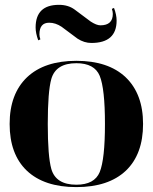

<svg xmlns="http://www.w3.org/2000/svg" viewBox="-20 -762 626 787"><path d="M286.1 -722.7Q286.1 -722.7 351.6 -673.8Q375.5 -658.2 391.6 -658.2Q442.4 -658.2 442.4 -705.1Q442.4 -714.8 438.5 -725.6L447.3 -729.5Q458 -701.2 458 -677.7Q458 -585.9 354.5 -585.9Q325.2 -585.9 297.9 -603.5L232.4 -652.3Q207.5 -668.9 181.6 -668.9Q141.6 -668.9 141.6 -621.1Q141.6 -612.3 145.5 -600.6L136.7 -596.7Q126 -626 126 -649.4Q126 -742.2 221.7 -742.2Q259.8 -742.2 286.1 -722.7ZM293 -4.9Q367.2 -4.9 388.7 -56.6Q410.2 -109.4 410.2 -253.9Q410.2 -398.4 388.7 -451.2Q367.2 -502.9 293 -502.9Q209 -502.9 190.4 -438.5Q175.8 -386.7 175.8 -253.9Q175.8 -121.1 190.4 -69.3Q209 -4.9 293 -4.9ZM293 4.9Q161.1 4.9 89.8 -62.5Q19.5 -129.9 19.5 -253.9Q19.5 -377 90.8 -445.3Q162.1 -512.7 293 -512.7Q423.8 -512.7 495.1 -445.3Q566.4 -377 566.4 -253.9Q566.4 -129.9 496.1 -62.5Q424.8 4.9 293 4.9Z"/></svg>

Font: spinwerad
Style: Bold
Weight: 700
Width: 7
Version: Version 0.3